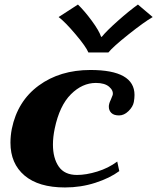

<svg xmlns="http://www.w3.org/2000/svg" viewBox="-20 -815 692 845"><path d="M238 -740 323 -795Q352 -767 384 -723.5Q416 -680 425 -653H428Q449 -679 498.5 -723Q548 -767 587 -795L652 -740Q614 -718 545.5 -663.5Q477 -609 457 -584H369Q359 -609 313 -663.5Q267 -718 238 -740ZM26 -187Q26 -217 32 -248Q57 -370 150.5 -438.5Q244 -507 378 -507Q572 -507 572 -397Q572 -383 569 -366Q565 -345 545.5 -326Q526 -307 504 -307Q481 -307 470 -318Q459 -329 459 -345Q459 -352 460 -355Q461 -361 464 -368Q467 -375 468 -377Q473 -388 476 -397Q480 -416 460.5 -433Q441 -450 402 -450Q342 -450 292 -400Q242 -350 221 -250Q213 -212 213 -179Q213 -119 238.5 -82Q264 -45 319 -45Q359 -45 408 -60Q457 -75 496 -104L505 -62Q463 -31 399.5 -10.5Q336 10 266 10Q150 10 88 -42.5Q26 -95 26 -187Z"/></svg>

Font: Trirong Black
Style: Italic
Weight: 900
Italic angle: -12°
Designer: Katatrad Team
Foundry: CadsonDemak
Version: Version 1.001